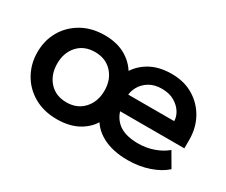

<svg xmlns="http://www.w3.org/2000/svg" viewBox="-77 -615 980 831"><g transform="rotate(30 413.5 -199.5)"><path d="M251 10Q186 10 137 -18Q88 -46 61 -94Q34 -142 34 -200Q34 -259 61 -306Q88 -353 137 -381Q186 -409 251 -409Q316 -409 361 -381Q406 -353 428 -305L404 -304Q426 -352 472.5 -380.5Q519 -409 585 -409Q649 -409 695.5 -380.5Q742 -352 767.5 -305Q793 -258 793 -200V-157H424V-237H696Q696 -259 682.5 -280.5Q669 -302 643.5 -317Q618 -332 581 -332Q544 -332 518.5 -316.5Q493 -301 479.5 -277Q466 -253 466 -228V-200Q466 -143 501 -109Q536 -75 608 -75Q650 -75 687 -88.5Q724 -102 748 -123L790 -51Q759 -23 710 -6.5Q661 10 605 10Q529 10 477.5 -18Q426 -46 406 -95L431 -96Q412 -48 365.5 -19Q319 10 251 10ZM251 -74Q304 -74 336.5 -109.5Q369 -145 369 -200Q369 -255 336.5 -290Q304 -325 251 -325Q197 -325 165 -290Q133 -255 133 -200Q133 -145 165 -109.5Q197 -74 251 -74Z"/></g></svg>

Font: Rokkitt SemiBold
Style: Regular
Weight: 600
Designer: Vernon Adams
Foundry: Vernon Adams
Version: Version 3.103